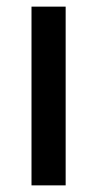

<svg xmlns="http://www.w3.org/2000/svg" viewBox="-20 -559 293 579"><path d="M178 0V-539H75V0Z"/></svg>

Font: Noto Sans Devanagari UI SemiCondensed Medium
Style: Regular
Weight: 500
Width: 4
Designer: Jelle Bosma - Monotype Design Team
Foundry: Monotype Imaging Inc.
Version: Version 2.004